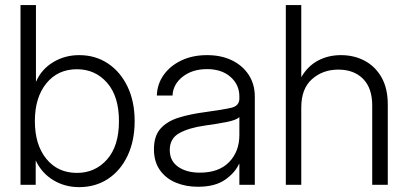

<svg xmlns="http://www.w3.org/2000/svg" viewBox="-20 -748 1652 777"><path d="M300.3 9.3Q242.2 9.3 195.6 -19Q148.9 -47.4 125 -97.7H124.5V0H63V-727.5H125.5V-418.5H126.5Q147.9 -467.8 195.1 -496.3Q242.2 -524.9 300.3 -524.9Q366.2 -524.9 416.7 -491.2Q467.3 -457.5 496.1 -397.5Q524.9 -337.4 524.9 -257.8Q524.9 -178.2 496.3 -117.9Q467.8 -57.6 417.2 -24.2Q366.7 9.3 300.3 9.3ZM291.5 -48.3Q365.2 -48.3 413.3 -102.8Q461.4 -157.2 461.4 -257.8Q461.4 -358.4 413.3 -413.1Q365.2 -467.8 291.5 -467.8Q213.9 -467.8 167.5 -410.6Q121.1 -353.5 121.1 -257.8Q121.1 -162.1 167.5 -105.2Q213.9 -48.3 291.5 -48.3Z M780.8 7.8Q731.9 7.8 691.4 -9Q650.9 -25.9 627 -59.8Q603 -93.8 603 -144Q603 -197.8 629.6 -227.5Q656.2 -257.3 703.4 -272Q750.5 -286.6 811 -294.4Q882.8 -304.2 915.8 -311.8Q948.7 -319.3 948.7 -349.6V-357.4Q948.7 -405.3 912.8 -436.8Q877 -468.3 817.9 -468.3Q758.3 -468.3 719.2 -437.5Q680.2 -406.7 678.2 -361.3H614.7Q616.2 -408.2 642.6 -445.1Q668.9 -481.9 714.1 -503.4Q759.3 -524.9 817.9 -524.9Q875.5 -524.9 918.9 -503.7Q962.4 -482.4 986.8 -444.6Q1011.2 -406.7 1011.2 -357.4V0H948.7V-84.5H947.3Q930.7 -48.3 890.4 -20.3Q850.1 7.8 780.8 7.8ZM788.6 -49.3Q865.7 -49.3 907.2 -92Q948.7 -134.8 948.7 -201.7V-273.9Q935.5 -261.7 897.2 -254.2Q858.9 -246.6 808.1 -239.7Q743.7 -230.5 705.3 -209Q667 -187.5 667 -141.1Q667 -96.7 700.9 -73Q734.9 -49.3 788.6 -49.3Z M1199.2 -313V0H1136.7V-727.5H1199.2V-435.5Q1225.6 -481 1267.1 -502.9Q1308.6 -524.9 1359.4 -524.9Q1413.1 -524.9 1456.1 -502Q1499 -479 1524.2 -434.6Q1549.3 -390.1 1549.3 -325.7V0H1486.3V-321.8Q1486.3 -391.1 1449.5 -428.7Q1412.6 -466.3 1349.1 -466.3Q1286.1 -466.3 1242.7 -427.7Q1199.2 -389.2 1199.2 -313Z"/></svg>

Font: Inter Display Light
Style: Regular
Weight: 300
Designer: Rasmus Andersson
Foundry: rsms
Version: Version 4.000;git-a52131595